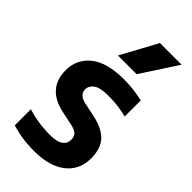

<svg xmlns="http://www.w3.org/2000/svg" viewBox="-252 -874 950 950"><g transform="rotate(45 223.0 -399.0)"><path d="M198 10.5Q111.5 10.5 41.5 -12.5V-125Q115.5 -101.5 195.5 -101.5Q246.5 -101.5 268 -116.8Q289.5 -132 289.5 -159Q289.5 -181.5 277.8 -193Q266 -204.5 240.5 -210.5L162.5 -227Q26.5 -256.5 26.5 -383.5Q26.5 -460.5 85.8 -508Q145 -555.5 263.5 -555.5Q300 -555.5 333.2 -551.2Q366.5 -547 395 -540V-427.5Q335.5 -443.5 269 -443.5Q207 -443.5 184.2 -426Q161.5 -408.5 161.5 -385Q161.5 -347.5 210 -336L288 -319.5Q356.5 -304.5 390.5 -268.2Q424.5 -232 424.5 -163.5Q424.5 -82.5 364.8 -36Q305 10.5 198 10.5ZM158 -617.5 261.5 -808H413L289 -617.5Z"/></g></svg>

Font: Encode Sans Semi Condensed
Style: Bold
Weight: 700
Width: 4
Designer: Multiple Designers
Foundry: Impallari Type
Version: Version 3.000; ttfautohint (v1.8.3) -l 8 -r 50 -G 200 -x 14 